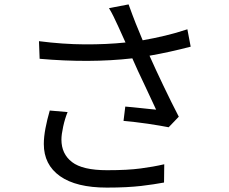

<svg xmlns="http://www.w3.org/2000/svg" viewBox="-20 -814 1040 872"><path d="M287 -305Q275 -276 267 -239.5Q259 -203 259 -180Q259 -115 307 -78Q355 -41 466 -41Q515 -41 552 -43Q589 -45 619 -49Q649 -53 674.5 -57.5Q700 -62 726 -68L725 15Q702 19 677 23Q652 27 621 30.5Q590 34 552 36Q514 38 465 38Q326 38 252.5 -14Q179 -66 179 -160Q179 -192 186.5 -231.5Q194 -271 206 -312ZM846 -602Q800 -590 752.5 -579.5Q705 -569 659 -561Q672 -531 688.5 -496Q705 -461 722.5 -424Q740 -387 758 -351Q776 -315 792 -284L746 -236Q730 -239 705 -243.5Q680 -248 651.5 -252Q623 -256 594 -259.5Q565 -263 541 -265L549 -330Q563 -329 582 -327Q601 -325 620.5 -323Q640 -321 658.5 -319Q677 -317 689 -316Q678 -339 664.5 -368.5Q651 -398 636 -429.5Q621 -461 606.5 -492Q592 -523 581 -549Q484 -538 379 -537.5Q274 -537 160 -547L157 -627Q266 -613 365 -612.5Q464 -612 550 -621L517 -694Q504 -722 495.5 -739.5Q487 -757 475 -777L564 -794Q582 -744 596.5 -707.5Q611 -671 628 -631Q679 -640 729.5 -652Q780 -664 831 -681Z"/></svg>

Font: SpoqaHanSans-Regular
Style: Regular
Weight: 400
Designer: [Spoqa Han Sans] Dong-huui Kim \uAE40 \uB3D9 \uD718  Younghwa Kang \uAC15 \uC601 \uD654  [Noto Sans] Ryoko NISHIZUKA \u8
Foundry: Spoqa (http://www.spoqa-han-sans.com)
Version: Version 2.000